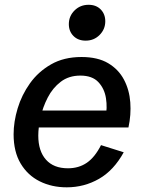

<svg xmlns="http://www.w3.org/2000/svg" viewBox="-20 -781 610 813"><path d="M262.7 12.2Q199.2 12.2 148.2 -13.2Q97.2 -38.6 67.4 -88.6Q37.6 -138.7 37.6 -212.4Q37.6 -265.1 54.7 -322Q71.8 -378.9 106.9 -428.2Q142.1 -477.5 196.3 -508.5Q250.5 -539.6 325.2 -539.6Q394 -539.6 438 -513.4Q481.9 -487.3 504.9 -443.8Q527.8 -400.4 531.7 -347.7Q535.6 -294.9 523.9 -241.2H107.9L122.1 -313H452.6L426.8 -283.2Q435.1 -324.2 428.7 -365Q422.4 -405.8 396.5 -433.3Q370.6 -460.9 320.3 -460.9Q271.5 -460.9 237.3 -434.8Q203.1 -408.7 182.1 -367.9Q161.1 -327.1 151.6 -283.9Q142.1 -240.7 142.1 -207Q142.1 -141.6 174.6 -105Q207 -68.4 267.6 -68.4Q313.5 -68.4 347.7 -91.8Q381.8 -115.2 407.7 -166.5L503.9 -136.2Q461.9 -59.6 399.2 -23.7Q336.4 12.2 262.7 12.2ZM342.8 -608.9Q310.5 -608.9 291 -628.7Q271.5 -648.4 271.5 -678.7Q271.5 -712.9 295.7 -736.8Q319.8 -760.7 355 -760.7Q387.2 -760.7 406.5 -741Q425.8 -721.2 425.8 -690.9Q425.8 -657.2 401.9 -633.1Q377.9 -608.9 342.8 -608.9Z"/></svg>

Font: Schibsted Grotesk Medium
Style: Italic
Weight: 500
Italic angle: -12°
Designer: Bakken & Baeck AS, Henrik Kongsvoll
Foundry: Schibsted ASA
Version: Version 1.100;gftools[0.9.25]